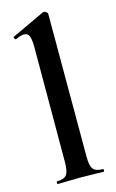

<svg xmlns="http://www.w3.org/2000/svg" viewBox="-114 -772 496 819"><g transform="rotate(-15 134.0 -362.5)"><path d="M35 0Q33 0 33 -6Q33 -12 35 -12Q66 -12 77.5 -26.5Q89 -41 89 -81L90 -589Q90 -623 84 -638.5Q78 -654 61 -654Q48 -654 23 -643Q20 -642 17 -648Q14 -654 16 -655L163 -724Q165 -725 167 -725Q172 -725 178 -720.5Q184 -716 184 -712V-81Q184 -41 195 -26.5Q206 -12 237 -12Q241 -12 241 -6Q241 0 237 0Q218 0 191.5 -1Q165 -2 136 -2Q107 -2 81 -1Q55 0 35 0Z"/></g></svg>

Font: Cormorant Infant Light
Style: Regular
Weight: 300
Designer: Christian Thalmann (Catharsis Fonts)
Foundry: Catharsis Fonts
Version: Version 4.001